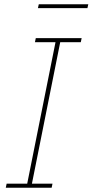

<svg xmlns="http://www.w3.org/2000/svg" viewBox="-20 -876 432 896"><path d="M7 0 11 -19H107L239 -679H143L147 -698H361L357 -679H261L129 -19H225L221 0ZM161 -856H392L388 -838H157Z"/></svg>

Font: IBM Plex Sans Cond Thin
Style: Italic
Weight: 100
Width: 3
Italic angle: -11°
Designer: Mike Abbink, Paul van der Laan, Pieter van Rosmalen
Foundry: Bold Monday
Version: Version 1.3